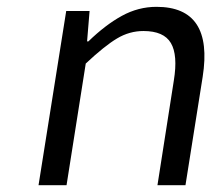

<svg xmlns="http://www.w3.org/2000/svg" viewBox="-20 -542 640 562"><path d="M92.8 0 173.8 -509.8H242.2L234.9 -420.9H238.8Q288.6 -469.2 336.7 -495.6Q384.8 -522 438 -522Q605.5 -522 573.2 -316.9L522.9 0H440.9L488.8 -306.2Q501 -380.9 480.2 -416Q459.5 -451.2 399.9 -451.2Q358.9 -451.2 322.5 -429.4Q286.1 -407.7 231 -356L174.8 0Z"/></svg>

Font: Office Code Pro Italic
Style: Regular
Weight: 400
Italic angle: -9°
Designer: Nathan Rutzky & Paul D. Hunt
Foundry: Adobe Systems Incorporated
Version: Version 1.004;PS 001.004;hotconv 1.0.70;makeotf.lib2.5.58329